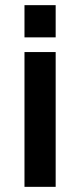

<svg xmlns="http://www.w3.org/2000/svg" viewBox="-20 -725 311 745"><path d="M75 -580V-705H196V-580ZM75 0V-523H196V0Z"/></svg>

Font: Tomorrow Medium
Style: Regular
Weight: 500
Designer: Tony de Marco, Monica Rizzolli
Foundry: Just in Type
Version: Version 2.002